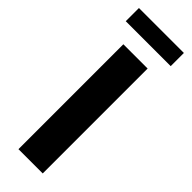

<svg xmlns="http://www.w3.org/2000/svg" viewBox="-289 -889 906 906"><g transform="rotate(45 164.0 -436.5)"><path d="M83 0V-700H245V0ZM14 -785V-873H314V-785Z"/></g></svg>

Font: MOST Montserrat
Style: Bold
Weight: 700
Designer: Julieta Ulanovsky
Foundry: Julieta Ulanovsky
Version: Version 8.000;March 11, 2024;FontCreator 15.0.0.2926 64-bit